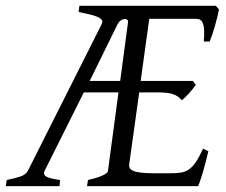

<svg xmlns="http://www.w3.org/2000/svg" viewBox="-37 -635 772 655"><path d="M399.9 -560.1Q400.4 -565.4 396.5 -568.1Q392.6 -570.8 386.7 -570.1Q380.9 -569.3 374.5 -564.9Q368.2 -560.5 363.8 -551.8L269 -358.9H373L399.9 -560.1ZM710 -603Q707.5 -590.3 703.9 -575.2Q700.2 -560.1 695.8 -544.9Q691.4 -529.8 686.8 -516.1Q682.1 -502.4 678.2 -493.2H658.2Q660.2 -515.6 659.4 -530.5Q658.7 -545.4 655.5 -554.4Q652.3 -563.5 646.5 -567.1Q640.6 -570.8 631.8 -570.8H472.2L442.9 -358.9H621.1L630.9 -345.2Q626 -338.4 619.9 -330.8Q613.8 -323.2 607.4 -316.2Q601.1 -309.1 594.7 -303Q588.4 -296.9 583 -293Q577.1 -300.3 570.3 -305.2Q563.5 -310.1 554 -313.5Q544.4 -316.9 531.2 -318.4Q518.1 -319.8 500 -319.8H438L403.8 -75.2Q402.8 -67.9 405.3 -62.3Q407.7 -56.6 417 -52.5Q426.3 -48.3 443.6 -46.1Q460.9 -43.9 490.2 -43.9H545.9Q566.4 -43.9 581.1 -46.4Q595.7 -48.8 607.9 -57.4Q620.1 -65.9 631.3 -82.5Q642.6 -99.1 655.8 -127.9L673.8 -119.1Q664.1 -76.7 654.5 -45.4Q645 -14.2 639.2 0H259.8L263.2 -21Q293.9 -27.8 311.8 -35.9Q329.6 -43.9 331.1 -50.8L367.2 -319.8H249L116.2 -54.2Q108.4 -40 120.8 -32.7Q133.3 -25.4 168 -21L166 0H-17.1L-14.2 -21Q16.1 -26.9 34.2 -33.4Q52.2 -40 59.1 -54.2L310.1 -553.2Q314 -561.5 310.1 -567.1Q306.2 -572.8 295.7 -577.4Q285.2 -582 268.6 -585.9Q252 -589.8 231 -594.2L233.9 -615.2H699.2L710 -603Z"/></svg>

Font: Gentium
Style: Italic
Weight: 400
Italic angle: -7°
Designer: J. Victor Gaultney
Version: Version 1.02; 2005; OFL release